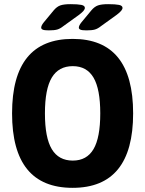

<svg xmlns="http://www.w3.org/2000/svg" viewBox="-20 -895 698 923"><path d="M329 8Q38 8 38 -350Q38 -708 329 -708Q620 -708 620 -350Q620 8 329 8ZM330 -123Q397 -123 429.5 -178Q462 -233 462 -350Q462 -467 429.5 -522Q397 -577 330 -577Q262 -577 229 -522Q196 -467 196 -350Q196 -233 229 -178Q262 -123 330 -123ZM215 -749Q193 -749 185.5 -752.5Q178 -756 178 -762Q178 -772 190 -787L238 -845Q253 -863 270 -869Q287 -875 319 -875Q354 -875 371 -871.5Q388 -868 388 -857Q388 -851 381.5 -843Q375 -835 359 -823L284 -769Q269 -757 255 -753Q241 -749 215 -749ZM396 -749Q374 -749 366.5 -752.5Q359 -756 359 -762Q359 -772 371 -787L419 -845Q434 -863 451 -869Q468 -875 500 -875Q535 -875 552 -871.5Q569 -868 569 -857Q569 -851 562.5 -843Q556 -835 540 -823L465 -769Q450 -757 436 -753Q422 -749 396 -749Z"/></svg>

Font: Asap Semi Condensed
Style: Bold
Weight: 700
Width: 4
Designer: Pablo Cosgaya
Foundry: Omnibus-Type
Version: Version 3.001; ttfautohint (v1.8.4.7-5d5b)